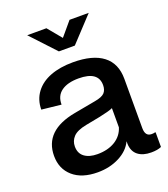

<svg xmlns="http://www.w3.org/2000/svg" viewBox="-145 -893 879 1005"><g transform="rotate(-20 294.5 -390.5)"><path d="M251 -654.8 124 -791H231L294.9 -713.9L359.9 -791H466.8L339.8 -654.8ZM227.1 9.8Q139.2 9.8 89.6 -33.4Q40 -76.7 40 -148.9Q40 -290 219.2 -323.2L338.9 -345.2Q378.9 -352.1 393.6 -367.4Q408.2 -382.8 408.2 -410.2Q408.2 -486.8 298.8 -486.8Q237.3 -486.8 202.9 -461.9Q168.5 -437 168.9 -388.2L60.1 -399.9Q60.5 -455.1 90.6 -495.1Q120.6 -535.2 174.3 -555.7Q228 -576.2 299.8 -576.2Q410.2 -576.2 467 -532.2Q523.9 -488.3 523.9 -402.8V-127.9Q523.9 -82 559.1 -82Q572.3 -82 576.2 -84H582V-2Q560.5 7.8 524.9 7.8Q479 7.8 451.9 -13.4Q424.8 -34.7 422.9 -76.2V-91.8Q401.4 -45.4 347.9 -17.8Q294.4 9.8 227.1 9.8ZM257.8 -80.1Q315.9 -80.1 356.2 -104.7Q396.5 -129.4 410.2 -173.8V-280.8Q394.5 -272.5 335 -259.8L253.9 -244.1Q201.2 -233.9 180.2 -211.4Q159.2 -189 159.2 -158.2Q159.2 -119.6 185.8 -99.9Q212.4 -80.1 257.8 -80.1Z"/></g></svg>

Font: BDO Grotesk Medium
Style: Regular
Weight: 500
Designer: Deni Anggara
Foundry: Lokal Container
Version: Version 2.000